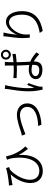

<svg xmlns="http://www.w3.org/2000/svg" viewBox="1540 -2418 921 4040"><g transform="rotate(-90 2000.0 -397.5)"><path d="M940 -324C813 -451 753 -613 729 -732L660 -711C668 -684 677 -657 686 -633C749 -270 633 -30 425 -30C326 -30 238 -85 238 -226C238 -412 390 -601 452 -647C466 -654 492 -660 505 -664L484 -730C427 -708 251 -679 169 -672C151 -670 131 -669 116 -669L127 -593C147 -598 165 -601 181 -604C221 -612 299 -624 351 -633C270 -550 169 -389 169 -216C169 -59 264 43 422 43C678 43 781 -210 759 -464C797 -390 840 -327 887 -269Z M1167 -397 1197 -322C1257 -345 1477 -437 1601 -437C1705 -437 1772 -373 1772 -288C1772 -122 1581 -61 1369 -54L1397 15C1656 -1 1845 -94 1845 -287C1845 -419 1743 -502 1606 -502C1490 -502 1328 -443 1257 -420C1226 -410 1196 -402 1167 -397Z M2151 -756C2151 -736 2148 -712 2145 -690C2132 -607 2099 -418 2099 -273C2099 -139 2116 -31 2136 40L2199 35C2198 25 2197 11 2196 2C2196 -10 2198 -29 2201 -42C2211 -89 2247 -191 2271 -257L2233 -287C2216 -246 2191 -183 2175 -136C2167 -189 2165 -231 2165 -284C2165 -397 2193 -590 2214 -686C2217 -704 2225 -733 2230 -748ZM2656 -141C2656 -74 2632 -31 2544 -31C2470 -31 2420 -60 2420 -112C2420 -159 2473 -194 2550 -194C2587 -194 2622 -188 2655 -178C2656 -164 2656 -151 2656 -141ZM2885 -596C2832 -585 2773 -578 2711 -574C2712 -620 2712 -668 2714 -696C2715 -715 2717 -735 2720 -755H2639C2641 -738 2642 -712 2642 -695V-570C2610 -569 2577 -568 2545 -568C2487 -568 2434 -571 2378 -576V-508C2436 -505 2487 -502 2543 -502C2576 -502 2609 -503 2642 -504C2643 -421 2649 -321 2653 -242C2623 -248 2590 -252 2556 -252C2427 -252 2355 -185 2355 -105C2355 -19 2426 35 2558 35C2690 35 2726 -45 2726 -123V-148C2779 -119 2830 -79 2880 -32L2918 -91C2866 -138 2803 -189 2723 -221C2719 -307 2712 -409 2711 -508C2771 -512 2830 -518 2885 -527ZM2870 -672C2835 -672 2808 -699 2808 -733C2808 -768 2835 -796 2870 -796C2904 -796 2932 -768 2932 -733C2932 -699 2904 -672 2870 -672ZM2870 -838C2811 -838 2766 -791 2766 -733C2766 -675 2811 -629 2870 -629C2927 -629 2974 -675 2974 -733C2974 -791 2927 -838 2870 -838Z M3258 -786C3256 -763 3254 -735 3250 -704C3238 -628 3219 -478 3219 -384C3219 -320 3224 -265 3229 -228L3299 -234C3292 -283 3291 -318 3297 -358C3310 -488 3427 -668 3551 -668C3660 -668 3712 -551 3712 -393C3712 -144 3541 -54 3328 -22L3370 42C3612 -2 3786 -121 3786 -395C3786 -601 3693 -733 3562 -733C3434 -733 3328 -603 3290 -496C3296 -567 3315 -706 3337 -783L3258 -786Z"/></g></svg>

Font: Noto Sans CJK JP DemiLight
Style: Regular
Weight: 350
Designer: Ryoko NISHIZUKA (kana & ideographs); Paul D. Hunt (Latin, Greek & Cyrillic); Wenlong ZHANG (bopomofo); Sandoll Communica
Foundry: Adobe Systems Incorporated
Version: Version 1.004;PS 1.004;hotconv 1.0.82;makeotf.lib2.5.63406